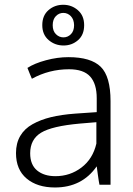

<svg xmlns="http://www.w3.org/2000/svg" viewBox="-20 -789 566 820"><path d="M296.4 -681.6Q295.9 -706.1 282.5 -720Q269 -733.9 250.5 -733.9Q231.9 -733.9 218.5 -720Q205.1 -706.1 205.1 -681.2Q205.1 -656.7 218.8 -643.1Q232.4 -629.4 251 -629.4Q269.5 -629.4 283 -643.1Q296.4 -656.7 296.4 -681.6ZM251.5 -594.7Q214.8 -594.7 187.7 -617.9Q160.6 -641.1 160.6 -681.6Q160.6 -722.7 187 -745.6Q213.4 -768.6 250 -768.6Q286.1 -768.6 312.7 -745.4Q339.4 -722.2 339.4 -681.6Q339.4 -640.1 313.2 -617.4Q287.1 -594.7 251.5 -594.7ZM214.8 11.7Q139.2 11.7 93.8 -26.4Q48.3 -64.5 48.3 -135.3Q48.3 -177.2 66.4 -208.3Q84.5 -239.3 118.9 -258.5Q153.3 -277.8 197.5 -288.6Q241.7 -299.3 300.3 -303.7Q362.8 -307.6 393.1 -310.1V-369.6Q393.1 -431.2 365 -462.2Q336.9 -493.2 274.9 -493.2Q189.9 -493.2 116.2 -452.6Q114.3 -457.5 107.2 -473.9Q100.1 -490.2 97.2 -499Q127.4 -518.6 176.3 -531.7Q225.1 -544.9 272 -544.9Q368.2 -544.9 410.2 -503.7Q452.1 -462.4 452.1 -357.4V0H404.8Q402.3 -11.2 397.7 -44.4Q393.1 -77.6 393.1 -78.6Q330.1 11.7 214.8 11.7ZM216.8 -36.6Q279.3 -36.6 327.9 -73.5Q376.5 -110.4 391.6 -175.8V-267.1Q321.3 -261.2 320.8 -261.2Q201.7 -250.5 155.3 -222.2Q108.9 -193.8 108.9 -134.3Q108.9 -85.4 138.4 -61Q168 -36.6 216.8 -36.6Z"/></svg>

Font: Oxygen Light
Style: Regular
Weight: 300
Designer: vernon adams
Foundry: Vernon Adams
Version: Version Release 0.2.3 webfont; ttfautohint (v0.93.3-1d66) -l